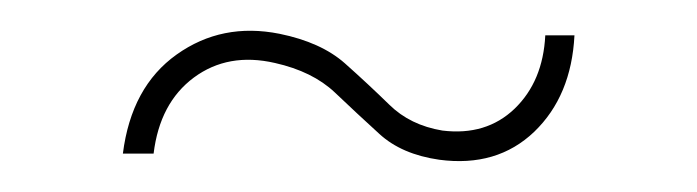

<svg xmlns="http://www.w3.org/2000/svg" viewBox="-20 -469 454 125"><path d="M266 -365Q241.5 -368.5 227 -381.8Q212.5 -395 198 -408.8Q183.5 -422.5 159 -428Q128.5 -435 106.2 -418.5Q84 -402 80 -369H60Q65.5 -412.5 95 -433.5Q124.5 -454.5 162 -447Q189 -441.5 204.5 -427.8Q220 -414 233.5 -400.8Q247 -387.5 268 -384Q296.5 -380.5 315 -398.2Q333.5 -416 335 -446H354Q352 -406.5 327.8 -383.2Q303.5 -360 266 -365Z"/></svg>

Font: Big Shoulders Stencil Display Thin
Style: Regular
Weight: 100
Designer: Patric King
Foundry: XO Type Co
Version: Version 1.000